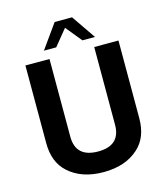

<svg xmlns="http://www.w3.org/2000/svg" viewBox="-133 -1020 979 1132"><g transform="rotate(-15 357.0 -454.0)"><path d="M308 -919H414L515 -772H438L358 -870L278 -772H203ZM495 -716H643V-242Q643 -125 573 -62Q493 11 359 11Q225 11 145 -62Q75 -125 75 -242V-716H222V-242Q222 -115 359 -115Q495 -115 495 -242Z"/></g></svg>

Font: Almarai Bold
Style: Regular
Weight: 700
Designer: Boutros International 2019
Foundry: Created by Boutros International 2019
Version: Version 1.10